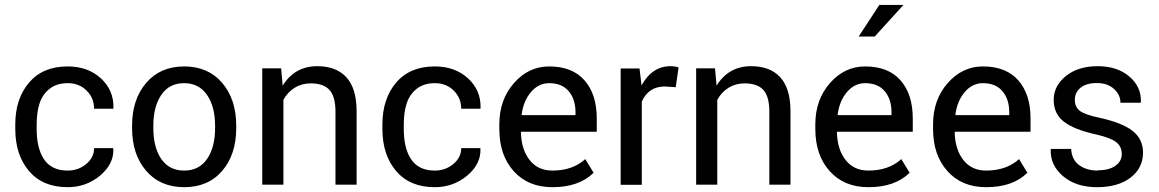

<svg xmlns="http://www.w3.org/2000/svg" viewBox="-20 -755 4739 785"><path d="M129.9 -227.5Q129.9 -150.9 158.2 -106.4Q189 -57.6 256.3 -57.6Q300.3 -57.6 332.5 -84.5Q364.7 -111.3 364.7 -149.4H442.4L443.4 -146.5Q445.8 -84.5 389.2 -37.1Q332.5 10.3 256.3 10.3Q154.8 10.3 98.6 -55.7Q42.5 -121.6 42.5 -227.5V-246.1Q42.5 -351.6 98.9 -417.5Q155.3 -483.4 256.3 -483.4Q339.4 -483.4 392.6 -434.6Q445.8 -385.7 443.8 -313L442.9 -310.5H364.7Q364.7 -354.5 334 -384.8Q303.2 -415 257.6 -415Q211.9 -415 182.9 -392.1Q153.8 -369.1 141.8 -332.5Q129.9 -295.9 129.9 -246.1Z M606.9 -241.2V-231.4Q606.9 -152.3 639.4 -105Q671.9 -57.6 732.9 -57.6Q793.9 -57.6 826.7 -105.2Q859.4 -152.8 859.4 -231.4V-241.2Q859.4 -318.8 826.4 -366.9Q793.5 -415 732.7 -415Q671.9 -415 639.4 -366.9Q606.9 -318.8 606.9 -241.2ZM520 -231.4V-241.2Q520 -348.6 577.6 -416Q635.3 -483.4 732.9 -483.4Q830.6 -483.4 888.2 -416.3Q945.8 -349.1 945.8 -241.2V-231.4Q945.8 -123 888.4 -56.4Q831.1 10.3 733.2 10.3Q635.3 10.3 577.6 -56.6Q520 -123.5 520 -231.4Z M1052.2 -475.6H1129.4L1135.7 -404.8Q1185.1 -484.4 1276.9 -484.4Q1355 -484.4 1396.5 -438.7Q1438 -393.1 1438 -300.3V0H1351.6V-298.3Q1351.6 -360.4 1327.1 -387.2Q1302.7 -414.1 1251 -414.1Q1213.9 -414.1 1185.1 -396.5Q1156.2 -378.9 1138.7 -346.7V0H1052.2Z M1630.9 -227.5Q1630.9 -150.9 1659.2 -106.4Q1689.9 -57.6 1757.3 -57.6Q1801.3 -57.6 1833.5 -84.5Q1865.7 -111.3 1865.7 -149.4H1943.4L1944.3 -146.5Q1946.8 -84.5 1890.1 -37.1Q1833.5 10.3 1757.3 10.3Q1655.8 10.3 1599.6 -55.7Q1543.5 -121.6 1543.5 -227.5V-246.1Q1543.5 -351.6 1599.9 -417.5Q1656.2 -483.4 1757.3 -483.4Q1840.3 -483.4 1893.6 -434.6Q1946.8 -385.7 1944.8 -313L1943.8 -310.5H1865.7Q1865.7 -354.5 1835 -384.8Q1804.2 -415 1758.5 -415Q1712.9 -415 1683.8 -392.1Q1654.8 -369.1 1642.8 -332.5Q1630.9 -295.9 1630.9 -246.1Z M2333 -295.4Q2333 -349.1 2305.2 -382.1Q2277.3 -415 2225.1 -415Q2182.1 -415 2151.1 -378.9Q2120.1 -342.8 2112.8 -286.6L2113.8 -284.2H2333ZM2238.3 10.3Q2139.2 10.3 2080.3 -55.2Q2021.5 -120.6 2021.5 -227.5V-247.1Q2021.5 -347.2 2081.3 -415.3Q2141.1 -483.4 2225.1 -483.4Q2319.8 -483.4 2369.9 -426.5Q2419.9 -369.6 2419.9 -270.5V-216.3H2111.3L2109.9 -214.4Q2111.3 -144 2145.3 -100.8Q2179.2 -57.6 2238.3 -57.6Q2321.3 -57.6 2373 -104.5L2407.2 -48.3H2406.7Q2347.2 10.3 2238.3 10.3Z M2604 0.5H2517.6V-475.1H2594.7L2603 -405.8Q2646.5 -484.4 2721.2 -484.4Q2738.8 -484.4 2754.4 -479.5L2742.7 -398.4L2698.2 -401.4Q2631.3 -401.4 2604 -339.4Z M2826.2 -475.6H2903.3L2909.7 -404.8Q2959 -484.4 3050.8 -484.4Q3128.9 -484.4 3170.4 -438.7Q3211.9 -393.1 3211.9 -300.3V0H3125.5V-298.3Q3125.5 -360.4 3101.1 -387.2Q3076.7 -414.1 3024.9 -414.1Q2987.8 -414.1 2959 -396.5Q2930.2 -378.9 2912.6 -346.7V0H2826.2Z M3625 -295.4Q3625 -349.1 3597.2 -382.1Q3569.3 -415 3517.1 -415Q3474.1 -415 3443.1 -378.9Q3412.1 -342.8 3404.8 -286.6L3405.8 -284.2H3625ZM3530.3 10.3Q3431.2 10.3 3372.3 -55.2Q3313.5 -120.6 3313.5 -227.5V-247.1Q3313.5 -347.2 3373.3 -415.3Q3433.1 -483.4 3517.1 -483.4Q3611.8 -483.4 3661.9 -426.5Q3711.9 -369.6 3711.9 -270.5V-216.3H3403.3L3401.9 -214.4Q3403.3 -144 3437.3 -100.8Q3471.2 -57.6 3530.3 -57.6Q3613.3 -57.6 3665 -104.5L3699.2 -48.3H3698.7Q3639.2 10.3 3530.3 10.3ZM3490.7 -605.5 3575.2 -734.9H3673.8L3556.2 -605.5Z M4106.4 -295.4Q4106.4 -349.1 4078.6 -382.1Q4050.8 -415 3998.5 -415Q3955.6 -415 3924.6 -378.9Q3893.6 -342.8 3886.2 -286.6L3887.2 -284.2H4106.4ZM4011.7 10.3Q3912.6 10.3 3853.8 -55.2Q3794.9 -120.6 3794.9 -227.5V-247.1Q3794.9 -347.2 3854.7 -415.3Q3914.6 -483.4 3998.5 -483.4Q4093.3 -483.4 4143.3 -426.5Q4193.4 -369.6 4193.4 -270.5V-216.3H3884.8L3883.3 -214.4Q3884.8 -144 3918.7 -100.8Q3952.6 -57.6 4011.7 -57.6Q4094.7 -57.6 4146.5 -104.5L4180.7 -48.3H4180.2Q4120.6 10.3 4011.7 10.3Z M4462.4 -205.1Q4372.6 -224.6 4330.3 -257.1Q4288.1 -289.6 4288.1 -346.7Q4288.1 -403.8 4337.9 -444.1Q4387.7 -484.4 4467.8 -484.4Q4547.9 -484.4 4597.4 -442.1Q4647 -399.9 4644.5 -337.4L4643.6 -335H4561Q4561 -367.7 4534.4 -391.6Q4507.8 -415.5 4464.6 -415.5Q4421.4 -415.5 4397.9 -396.2Q4374.5 -377 4374.5 -347.2Q4374.5 -317.4 4395 -301.8Q4415.5 -286.1 4475.6 -273.4Q4567.4 -253.4 4610.4 -220Q4653.3 -186.5 4653.3 -131.3Q4653.3 -67.9 4602.3 -28.8Q4551.3 10.3 4465.3 10.3Q4379.4 10.3 4326.4 -34.7Q4273.4 -79.6 4275.9 -143.6L4276.9 -146H4359.4Q4361.8 -102.1 4392.3 -79.8Q4422.9 -57.6 4468.8 -57.6L4467.8 -58.6Q4513.7 -58.6 4540 -76.9Q4566.4 -95.2 4566.4 -125.5Q4566.4 -155.8 4543.9 -173.6Q4521.5 -191.4 4462.4 -205.1Z"/></svg>

Font: Yantramanav
Style: Regular
Weight: 400
Version: Version 1.000;PS 1.0;hotconv 1.0.72;makeotf.lib2.5.5900; ttf